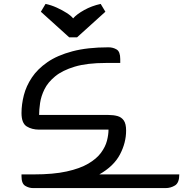

<svg xmlns="http://www.w3.org/2000/svg" viewBox="-20 -962 937 982"><path d="M180 -374H535Q560 -374 580.5 -368.5Q601 -363 613 -346Q625 -329 625 -294Q625 -232 593.5 -172Q562 -112 488 -70H897Q897 -27 875 -13.5Q853 0 827 0H150Q128 0 109 -11.5Q90 -23 90 -60V-70H153Q253 -70 321 -85Q389 -100 431.5 -125Q474 -150 496.5 -180.5Q519 -211 527 -242Q535 -273 535 -299H180Q143 -299 116.5 -315.5Q90 -332 90 -384Q90 -428 102 -475Q114 -522 143 -565.5Q172 -609 222.5 -644Q273 -679 350 -699.5Q427 -720 535 -720Q558 -720 576.5 -709Q595 -698 595 -660V-640H522Q425 -640 362 -621Q299 -602 262 -571.5Q225 -541 207.5 -505.5Q190 -470 185 -435Q180 -400 180 -374ZM189 -902 213 -942Q242 -936 270.5 -923Q299 -910 321.5 -895.5Q344 -881 354 -868Q372 -889 410.5 -910.5Q449 -932 495 -942L519 -902L374 -771H334Z"/></svg>

Font: Warnes
Style: Regular
Weight: 400
Designer: Eduardo Rodriguez Tunni
Foundry: Eduardo Rodriguez Tunni
Version: Version 1.002; ttfautohint (v1.8.4.7-5d5b);gftools[0.9.23]